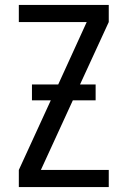

<svg xmlns="http://www.w3.org/2000/svg" viewBox="-20 -755 515 775"><path d="M56 0V-69L185 -350H109V-414H215L330 -666H56V-735H419V-666L303 -414H366V-350H274L145 -69H419V0Z"/></svg>

Font: Iosevka QP
Style: Regular
Weight: 400
Designer: Belleve Invis
Foundry: Belleve Invis
Version: Version 20.0.0; ttfautohint (v1.8.4)